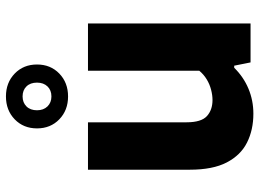

<svg xmlns="http://www.w3.org/2000/svg" viewBox="-133 -730 872 646"><g transform="rotate(-90 303.0 -407.0)"><path d="M243.5 9.5Q189 9.5 146.5 -11.8Q104 -33 79.5 -80Q55 -127 55 -204.5V-547H214.5V-215.5Q214.5 -166 235.2 -147Q256 -128 289.5 -128Q306 -128 324.2 -132.8Q342.5 -137.5 359 -147.5Q375.5 -157.5 388 -172.5V-547H547V0H416L405 -55H398Q367 -23.5 327.5 -7Q288 9.5 243.5 9.5ZM301.5 -614Q255 -614 224.5 -643.5Q194 -673 194 -718.5Q194 -764 224.5 -793.5Q255 -823 301.5 -823Q348 -823 378.5 -793.5Q409 -764 409 -718.5Q409 -673 378.5 -643.5Q348 -614 301.5 -614ZM301.5 -670Q322.5 -670 335.2 -683.2Q348 -696.5 348 -718.5Q348 -741 335.2 -754Q322.5 -767 301.5 -767Q281 -767 268 -754Q255 -741 255 -718.5Q255 -696.5 268 -683.2Q281 -670 301.5 -670Z"/></g></svg>

Font: Encode Sans Condensed Thin
Style: Bold
Weight: 700
Version: Version 3.002